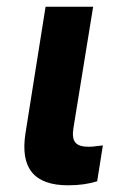

<svg xmlns="http://www.w3.org/2000/svg" viewBox="-20 -548 336 573"><path d="M56 -150C40 -47 81 5 183 5C217 5 244 1 270 -7L287 -114L269 -112C262 -111 254 -110 245 -110C206 -110 193 -125 199 -165L258 -528H116Z"/></svg>

Font: Asimov Pro
Style: BdObl
Weight: 700
Designer: Google
Version: Version 2.000980; 2014